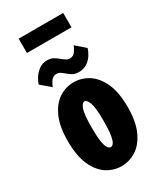

<svg xmlns="http://www.w3.org/2000/svg" viewBox="-216 -945 882 1038"><g transform="rotate(-30 225.0 -426.0)"><path d="M224 11Q175 11 132.8 -16.2Q90.5 -43.5 64.5 -101.5Q38.5 -159.5 38.5 -251Q38.5 -342 64.5 -399.8Q90.5 -457.5 132.8 -484.8Q175 -512 224 -512Q273 -512 315.8 -484.8Q358.5 -457.5 385 -399.8Q411.5 -342 411.5 -251Q411.5 -159.5 385 -101.5Q358.5 -43.5 315.8 -16.2Q273 11 224 11ZM224 -107.5Q234 -107.5 242.2 -119Q250.5 -130.5 255.8 -161.5Q261 -192.5 261 -251Q261 -333 249.8 -363.2Q238.5 -393.5 224 -393.5Q209.5 -393.5 198.2 -364Q187 -334.5 187 -251Q187 -193 192.2 -162Q197.5 -131 206 -119.2Q214.5 -107.5 224 -107.5ZM278 -545Q254 -545 238.2 -554.8Q222.5 -564.5 210 -575.5Q200 -584.5 189.8 -591Q179.5 -597.5 167.5 -597.5Q144.5 -597.5 131.5 -578.8Q118.5 -560 114.5 -545L55.5 -595Q58.5 -609 71.5 -630.8Q84.5 -652.5 106.8 -669.5Q129 -686.5 159 -686.5Q182.5 -686.5 198.8 -676.8Q215 -667 228 -656Q239.5 -646.5 250 -639.8Q260.5 -633 273 -633Q294 -633 307.2 -651.8Q320.5 -670.5 325 -685L383 -634.5Q379 -619 366.5 -597.8Q354 -576.5 332 -560.8Q310 -545 278 -545ZM85.5 -775V-864.5H363.5V-775Z"/></g></svg>

Font: Trispace Condensed
Style: Bold
Weight: 700
Width: 3
Designer: Tyler Finck
Foundry: Etcetera Type Company
Version: Version 1.210; ttfautohint (v1.8.3)